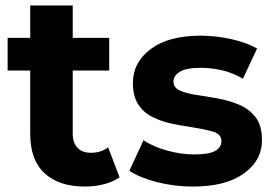

<svg xmlns="http://www.w3.org/2000/svg" viewBox="-20 -677 1006 705"><path d="M292 8Q197 8 144 -40.5Q91 -89 91 -185V-418H8V-538H91V-657H247V-538H381V-418H247V-187Q247 -153 264.5 -134.5Q282 -116 314 -116Q351 -116 377 -136L419 -26Q395 -9 361.5 -0.5Q328 8 292 8Z M688 8Q619 8 555.5 -8.5Q492 -25 455 -50L507 -162Q543 -138 594 -124Q645 -110 694 -110Q748 -110 770.5 -123Q793 -136 793 -159Q793 -185 761 -194Q729 -203 684 -210Q648 -215 610.5 -223Q573 -231 540.5 -247Q508 -263 488 -293Q468 -323 468 -372Q468 -448 533.5 -497Q599 -546 717 -546Q772 -546 828.5 -533.5Q885 -521 924 -499L872 -388Q832 -411 793 -419.5Q754 -428 717 -428Q664 -428 640.5 -413.5Q617 -399 617 -378Q617 -355 640.5 -344.5Q664 -334 701 -328.5Q738 -323 779.5 -315.5Q821 -308 858 -292.5Q895 -277 918.5 -246.5Q942 -216 942 -163Q942 -88 875.5 -40Q809 8 688 8Z"/></svg>

Font: Montserrat
Style: Bold
Weight: 700
Designer: Julieta Ulanovsky
Foundry: Julieta Ulanovsky
Version: Version 9.000; ttfautohint (v1.8.4.7-5d5b)